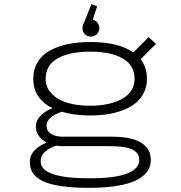

<svg xmlns="http://www.w3.org/2000/svg" viewBox="-20 -719 890 946"><path d="M469.5 -580Q469.5 -563 457.2 -550.8Q445 -538.5 428 -538.5Q410.5 -538.5 398.2 -550.8Q386 -563 386 -580Q386 -590.5 390.5 -599.5L431 -699L458.5 -687.5L437 -621.5Q451 -618.5 460.2 -606.8Q469.5 -595 469.5 -580ZM424.5 -150Q346 -150 284 -168.5Q251.5 -157.5 230.2 -140Q209 -122.5 209 -100.5Q209 -74.5 230.5 -60Q252 -45.5 289 -45.5H530Q629 -45.5 676 -15.5Q723 14.5 723 68Q723 92 713.8 112Q704.5 132 682.2 149.8Q660 167.5 626 179.8Q592 192 539.5 199.2Q487 206.5 420 206.5Q336 206.5 277.5 197.5Q219 188.5 186.8 171.2Q154.5 154 140.8 132Q127 110 127 80Q127 45 151.2 20.8Q175.5 -3.5 210 -16.5Q185 -30 170.8 -50.2Q156.5 -70.5 156.5 -94Q156.5 -125.5 180.2 -149.2Q204 -173 239 -186Q144 -233 144 -331Q144 -378 165.8 -413.5Q187.5 -449 226.5 -470.2Q265.5 -491.5 315.2 -501.8Q365 -512 424.5 -512Q564 -512 637 -460.5L712.5 -536L748.5 -503L673 -427Q704 -386.5 704 -331Q704 -293 688.8 -262.2Q673.5 -231.5 647.8 -210.8Q622 -190 586 -176.2Q550 -162.5 509.8 -156.2Q469.5 -150 424.5 -150ZM424.5 -198Q520.5 -198 581.8 -232.2Q643 -266.5 643 -331Q643 -397 585 -430.8Q527 -464.5 424.5 -464.5Q321 -464.5 263 -430.8Q205 -397 205 -331Q205 -287.5 234.8 -257Q264.5 -226.5 313 -212.2Q361.5 -198 424.5 -198ZM180.5 76.5Q180.5 159.5 420 159.5Q547 159.5 606.5 135.8Q666 112 666 70.5Q666 53.5 659.5 41.8Q653 30 637 20.2Q621 10.5 591 5.8Q561 1 517 1H286Q273 1 257 -1.5Q224 9 202.2 28.2Q180.5 47.5 180.5 76.5Z"/></svg>

Font: League Mono Wide UltraLight
Style: Regular
Weight: 200
Width: 8
Designer: Tyler Finck
Foundry: The League of Moveable Type / Tyler Finck
Version: Version 2.210